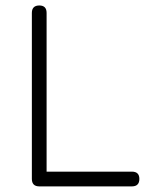

<svg xmlns="http://www.w3.org/2000/svg" viewBox="-20 -664 540 684"><path d="M450 0C450 0 120 0 120 0C102.5 0 93.5 -9 93.5 -26.5C93.5 -26.5 93.5 -26.5 93.5 -26.5C93.5 -26.5 93.5 -618 93.5 -618C93.5 -635.5 102.5 -644.5 120 -644.5C120 -644.5 120 -644.5 120 -644.5C137.5 -644.5 146 -635.5 146 -618C146 -618 146 -618 146 -618C146 -618 146 -52.5 146 -52.5C146 -52.5 450 -52.5 450 -52.5C467.5 -52.5 476.5 -44 476.5 -26.5C476.5 -26.5 476.5 -26.5 476.5 -26.5C476.5 -9 467.5 0 450 0C450 0 450 0 450 0Z"/></svg>

Font: Jura-Fortis-Regular
Style: Regular
Weight: 500
Designer: Daniel Johnson, Alexei Vanyashin, Mirko Velimirovic
Foundry: Daniel Johnson
Version: ""